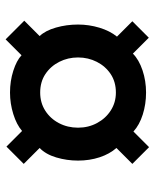

<svg xmlns="http://www.w3.org/2000/svg" viewBox="48 -692 563 700"><g transform="rotate(-90 330.0 -341.5)"><path d="M144 -80 83 -141 141 -199Q119 -224 107 -260.5Q95 -297 95 -339Q95 -380 106.5 -418.5Q118 -457 141 -479L83 -537L146 -600L203 -543Q226 -563 264.5 -575Q303 -587 343 -587Q385 -587 422.5 -575Q460 -563 479 -545L537 -603L605 -535L549 -479Q569 -458 580 -419.5Q591 -381 591 -339Q591 -299 579.5 -261Q568 -223 547 -197L603 -141L543 -81L485 -139Q463 -117 424.5 -104Q386 -91 343 -91Q301 -91 263 -103Q225 -115 201 -137ZM343 -201Q382 -201 410.5 -220Q439 -239 455 -270.5Q471 -302 471 -339Q471 -376 455 -407.5Q439 -439 410.5 -458Q382 -477 343 -477Q306 -477 277 -458.5Q248 -440 231.5 -408.5Q215 -377 215 -339Q215 -301 232 -269.5Q249 -238 278 -219.5Q307 -201 343 -201Z"/></g></svg>

Font: Archivo SemiCondensed Black
Style: Italic
Weight: 900
Width: 4
Italic angle: -10°
Designer: Hector Gatti
Foundry: Omnibus-Type
Version: Version 2.001